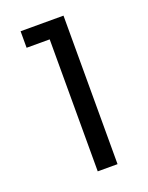

<svg xmlns="http://www.w3.org/2000/svg" viewBox="-112 -615 520 675"><g transform="rotate(-20 148.0 -278.0)"><path d="M135.8 0V-493.8H49.4V-555.6H209.9V0Z"/></g></svg>

Font: Slabo 27px
Style: Regular
Weight: 400
Version: Version 1.02 Build 003a